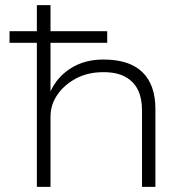

<svg xmlns="http://www.w3.org/2000/svg" viewBox="-20 -725 735 745"><path d="M123 0V-559H17V-604H123V-705H176V-604H396V-559H176V-370Q201 -426 254.5 -460Q308 -494 381 -494Q482 -494 532.5 -445Q583 -396 583 -302V0H531V-298Q531 -343 515.5 -375.5Q500 -408 467 -426.5Q434 -445 381 -445Q320 -445 274 -420Q228 -395 202 -356.5Q176 -318 176 -273V0Z"/></svg>

Font: Nunito Sans 7pt SemiExpanded ExtraLight
Style: Regular
Weight: 250
Width: 6
Designer: Vernon Adams
Foundry: Vernon Adams
Version: Version 3.101;gftools[0.9.27]